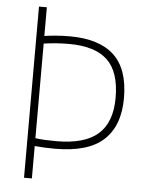

<svg xmlns="http://www.w3.org/2000/svg" viewBox="-53 -783 638 827"><g transform="rotate(5 266.0 -370.0)"><path d="M82 0V-740H116V-616Q135.5 -619 165 -621.5Q194.5 -624 225 -624Q352.5 -624 416.8 -564.5Q481 -505 481 -379Q481 -260 414.2 -198Q347.5 -136 204 -136Q181 -136 159.5 -137Q138 -138 116 -140V0ZM207 -169Q329.5 -169 387.2 -220.2Q445 -271.5 445 -377Q445 -489.5 391.2 -540.2Q337.5 -591 225 -591Q196.5 -591 169.5 -589Q142.5 -587 116 -583V-174Q138.5 -171 161.2 -170Q184 -169 207 -169Z"/></g></svg>

Font: Encode Sans Condensed Thin
Style: Regular
Weight: 100
Width: 3
Designer: Multiple Designers
Foundry: Impallari Type
Version: Version 3.002